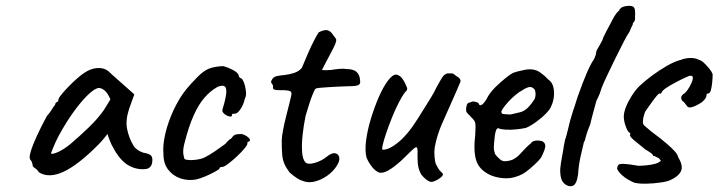

<svg xmlns="http://www.w3.org/2000/svg" viewBox="-20 -622 2466 659"><path d="M113 -31Q109 -39 100.5 -44.5Q92 -50 92 -54Q92 -58 90 -64Q88 -70 84 -74Q79 -80 85.5 -102Q92 -124 107 -156.5Q122 -189 141 -224Q149 -232 157 -245Q165 -258 169 -262Q169 -266 172 -269.5Q175 -273 179 -273L181 -282Q182 -287 192 -299Q202 -311 216 -325.5Q230 -340 245.5 -353.5Q261 -367 271 -373Q292 -387 314.5 -388.5Q337 -390 353 -377Q356 -374 364 -366.5Q372 -359 383 -349.5Q394 -340 404 -331L441 -298L423 -248Q410 -208 416.5 -178Q423 -148 436 -126Q441 -115 454 -106.5Q467 -98 481 -96Q489 -95 496 -90Q503 -85 503 -74Q503 -59 497.5 -51.5Q492 -44 482 -42Q449 -38 420 -55Q391 -72 367 -118Q363 -124 356.5 -140.5Q350 -157 349 -162Q345 -157 335.5 -145.5Q326 -134 320 -128Q249 -56 198 -32.5Q147 -9 113 -31ZM155 -96Q157 -91 176.5 -99Q196 -107 221 -127Q255 -156 285.5 -185.5Q316 -215 337 -245L359 -281Q349 -304 338.5 -312Q328 -320 320 -320Q307 -320 284 -298.5Q261 -277 234 -240Q207 -203 181 -155Q170 -134 162.5 -115Q155 -96 155 -96Z M653 -6Q624 -1 598.5 -10Q573 -19 557 -40Q541 -61 541 -93Q538 -123 547.5 -163.5Q557 -204 576 -244.5Q595 -285 618 -314Q638 -338 658 -358Q678 -378 694 -385Q708 -391 723 -393Q738 -395 746 -395Q762 -391 781 -381Q800 -371 800 -359Q800 -359 802.5 -356.5Q805 -354 805 -354Q811 -354 816.5 -340.5Q822 -327 824 -310Q826 -293 820 -282Q816 -263 805.5 -247.5Q795 -232 787 -232Q783 -232 779.5 -231.5Q776 -231 776 -226Q776 -221 769 -222Q762 -223 754 -228Q746 -233 743 -241Q743 -246 746.5 -256.5Q750 -267 754 -286Q760 -314 753.5 -323Q747 -332 727 -324Q702 -310 682 -287Q662 -264 645 -226.5Q628 -189 613 -130Q607 -107 609.5 -91.5Q612 -76 615 -75Q629 -71 650.5 -73.5Q672 -76 683 -82Q699 -90 716.5 -102Q734 -114 749 -125Q754 -128 760 -135.5Q766 -143 774 -147Q782 -159 790 -160.5Q798 -162 810 -162Q818 -160 826 -155Q834 -150 837 -144.5Q840 -139 834 -136Q830 -136 829.5 -133.5Q829 -131 829 -131Q831 -127 820.5 -114Q810 -101 794 -86Q778 -71 763.5 -60Q749 -49 743 -49Q733 -49 733 -43Q733 -41 718.5 -33Q704 -25 685.5 -17Q667 -9 653 -6Z M1025 1Q1011 -3 1000 -10Q989 -17 974 -30Q962 -46 956 -60Q950 -74 948.5 -92.5Q947 -111 947 -140Q947 -152 951.5 -175.5Q956 -199 962.5 -224.5Q969 -250 974 -270Q979 -290 980 -296Q983 -309 970 -311Q957 -313 941.5 -312.5Q926 -312 921 -315Q917 -316 917 -321Q917 -326 917 -326Q917 -330 915.5 -331.5Q914 -333 911 -338Q909 -342 914.5 -350.5Q920 -359 931 -361Q940 -363 956 -364.5Q972 -366 989 -371.5Q1006 -377 1016 -389Q1025 -411 1036.5 -437.5Q1048 -464 1059 -485Q1070 -506 1074 -511Q1091 -520 1102.5 -518.5Q1114 -517 1124 -501Q1129 -494 1132 -490.5Q1135 -487 1133.5 -479.5Q1132 -472 1123.5 -455.5Q1115 -439 1098 -407Q1093 -397 1089 -389.5Q1085 -382 1085 -382Q1089 -381 1097 -381Q1105 -381 1117 -382Q1128 -384 1144 -385.5Q1160 -387 1170 -385Q1193 -385 1204 -375Q1215 -365 1216 -345Q1218 -334 1210 -330Q1202 -326 1175 -326Q1166 -326 1148 -325Q1130 -324 1110 -323Q1090 -322 1076.5 -320.5Q1063 -319 1063 -317Q1060 -315 1053.5 -299Q1047 -283 1040.5 -262.5Q1034 -242 1029 -225Q1022 -191 1018.5 -157.5Q1015 -124 1017 -99.5Q1019 -75 1028 -65Q1037 -56 1060.5 -63Q1084 -70 1100 -83Q1118 -98 1130 -96Q1142 -94 1144.5 -81.5Q1147 -69 1134 -50Q1122 -32 1102.5 -18.5Q1083 -5 1062.5 0.5Q1042 6 1025 1Z M1467 1Q1460 5 1448.5 -2Q1437 -9 1426 -23Q1419 -35 1416 -48.5Q1413 -62 1413 -87Q1414 -107 1412 -113.5Q1410 -120 1401.5 -113Q1393 -106 1370 -83Q1345 -58 1322.5 -43Q1300 -28 1286 -29Q1279 -29 1269 -37Q1259 -45 1251 -57Q1243 -69 1238 -81Q1232 -104 1236.5 -139.5Q1241 -175 1253 -214.5Q1265 -254 1280 -288.5Q1295 -323 1311 -344.5Q1327 -366 1339 -366Q1350 -365 1358.5 -355Q1367 -345 1374 -328Q1378 -321 1377.5 -316Q1377 -311 1369 -304Q1360 -292 1348 -268.5Q1336 -245 1325 -217.5Q1314 -190 1305.5 -165Q1297 -140 1293.5 -124Q1290 -108 1294 -108Q1308 -108 1325 -118Q1342 -128 1360 -145Q1381 -166 1397.5 -190Q1414 -214 1431 -242Q1444 -262 1458.5 -286Q1473 -310 1477 -320Q1491 -346 1498 -356.5Q1505 -367 1515 -370Q1520 -370 1526 -370Q1532 -370 1532 -370Q1538 -369 1546 -361Q1554 -357 1557.5 -352.5Q1561 -348 1561 -343Q1557 -333 1548.5 -313.5Q1540 -294 1536 -285Q1517 -242 1498.5 -200.5Q1480 -159 1472 -116Q1470 -102 1471.5 -83.5Q1473 -65 1477 -57Q1480 -51 1484.5 -43.5Q1489 -36 1495 -31Q1504 -25 1497.5 -17.5Q1491 -10 1480.5 -4.5Q1470 1 1467 1Z M1668 -19Q1629 -35 1616.5 -66Q1604 -97 1611 -157Q1613 -188 1611.5 -198Q1610 -208 1599 -218Q1596 -222 1587.5 -230Q1579 -238 1580 -243Q1579 -250 1581.5 -259Q1584 -268 1588 -269Q1593 -270 1598.5 -272.5Q1604 -275 1608 -273Q1612 -273 1618 -270.5Q1624 -268 1624 -264Q1628 -257 1637 -265Q1646 -273 1656 -293Q1666 -309 1682 -324.5Q1698 -340 1714 -353Q1730 -366 1741 -372Q1746 -374 1757.5 -377Q1769 -380 1782 -382.5Q1795 -385 1803 -384Q1821 -383 1836 -372Q1851 -361 1862 -349Q1875 -340 1879 -324Q1883 -308 1881 -290Q1879 -272 1872 -258Q1869 -248 1854 -232.5Q1839 -217 1819.5 -203Q1800 -189 1785 -183Q1772 -180 1752.5 -178Q1733 -176 1716 -177Q1699 -178 1693 -181Q1686 -185 1682 -173Q1678 -161 1676 -133Q1674 -114 1676 -105Q1678 -96 1680 -92Q1687 -83 1697.5 -74Q1708 -65 1730 -71Q1749 -75 1767.5 -96Q1786 -117 1802 -130Q1806 -137 1817 -139Q1828 -141 1842 -137Q1853 -130 1851.5 -118.5Q1850 -107 1839 -85Q1836 -78 1824.5 -66.5Q1813 -55 1799.5 -43.5Q1786 -32 1776 -26Q1746 -10 1719 -10Q1692 -10 1668 -19ZM1732 -229Q1752 -234 1764 -236.5Q1776 -239 1787.5 -248.5Q1799 -258 1815 -282Q1819 -293 1818 -303Q1817 -313 1814 -316Q1805 -326 1793.5 -322.5Q1782 -319 1771 -311Q1764 -308 1751 -297.5Q1738 -287 1725.5 -273.5Q1713 -260 1705.5 -248.5Q1698 -237 1702 -235Q1700 -231 1713.5 -230Q1727 -229 1732 -229Z M1930 16Q1917 11 1910.5 0.5Q1904 -10 1903 -30Q1902 -42 1905.5 -64Q1909 -86 1914 -112Q1914 -114 1914.5 -116.5Q1915 -119 1915 -120Q1916 -124 1917.5 -132Q1919 -140 1920 -145Q1921 -150 1921 -145L1928 -172Q1932 -190 1937 -208.5Q1942 -227 1946.5 -240.5Q1951 -254 1952 -256Q1952 -256 1955.5 -267.5Q1959 -279 1963 -291Q1980 -339 1994 -371.5Q2008 -404 2019 -419Q2020 -422 2022 -426.5Q2024 -431 2025 -434Q2026 -443 2027.5 -447.5Q2029 -452 2032 -456Q2034 -460 2038 -466.5Q2042 -473 2047 -483L2051 -494Q2057 -507 2066 -523.5Q2075 -540 2079 -548Q2083 -557 2091 -569.5Q2099 -582 2106 -586L2105 -587Q2110 -596 2119.5 -599Q2129 -602 2138 -602Q2152 -602 2156 -596.5Q2160 -591 2160 -577Q2160 -562 2159.5 -555.5Q2159 -549 2151 -541H2152Q2154 -543 2151 -536Q2148 -529 2146 -526Q2144 -521 2141.5 -515Q2139 -509 2136 -506Q2133 -502 2121 -479Q2109 -456 2094 -425.5Q2079 -395 2065.5 -366.5Q2052 -338 2046 -323L2041 -308Q2039 -304 2039 -302Q2036 -295 2033 -288Q2030 -281 2027 -276L2011 -217L2006 -196L1997 -173L1991 -154Q1989 -148 1988 -142.5Q1987 -137 1984 -134Q1984 -133 1983.5 -131.5Q1983 -130 1983 -129Q1979 -113 1972.5 -84Q1966 -55 1964 -22Q1964 -21 1963.5 -20Q1963 -19 1963 -18Q1960 3 1952 11.5Q1944 20 1930 16Z M2157 5Q2133 -5 2116.5 -19.5Q2100 -34 2098 -44Q2099 -52 2102.5 -56Q2106 -60 2121.5 -59.5Q2137 -59 2171 -53Q2183 -53 2198.5 -54.5Q2214 -56 2227.5 -59.5Q2241 -63 2245 -68Q2250 -69 2247 -72.5Q2244 -76 2240 -80Q2236 -81 2231 -84Q2226 -87 2222 -87Q2221 -92 2212.5 -98Q2204 -104 2195 -109Q2173 -127 2156 -141Q2139 -155 2143 -161Q2143 -165 2143 -165.5Q2143 -166 2143 -166Q2136 -166 2128.5 -186Q2121 -206 2121 -222Q2121 -236 2128.5 -255Q2136 -274 2148.5 -293.5Q2161 -313 2174 -326Q2193 -344 2218 -362.5Q2243 -381 2269 -396Q2295 -411 2318 -417Q2334 -423 2350.5 -423Q2367 -423 2378 -417Q2387 -415 2396.5 -406Q2406 -397 2414.5 -386.5Q2423 -376 2426 -367Q2426 -355 2424.5 -339.5Q2423 -324 2420 -312.5Q2417 -301 2410 -301Q2410 -301 2407.5 -300.5Q2405 -300 2405 -295Q2405 -285 2390 -272Q2371 -259 2356 -254.5Q2341 -250 2336 -261Q2332 -265 2330 -268.5Q2328 -272 2324 -274Q2324 -274 2321 -277.5Q2318 -281 2318 -287Q2318 -291 2321 -294.5Q2324 -298 2324 -298Q2332 -302 2340 -313.5Q2348 -325 2353 -336.5Q2358 -348 2358 -353Q2358 -359 2356.5 -360.5Q2355 -362 2347 -362Q2336 -358 2317 -348.5Q2298 -339 2280.5 -329Q2263 -319 2254 -310Q2250 -303 2249 -301.5Q2248 -300 2244 -300Q2244 -304 2238 -297.5Q2232 -291 2223 -279Q2214 -267 2206 -255.5Q2198 -244 2194 -238Q2193 -234 2190 -225Q2187 -216 2187 -208Q2185 -197 2191.5 -191Q2198 -185 2215 -171Q2250 -145 2269 -128.5Q2288 -112 2297 -101.5Q2306 -91 2308 -82Q2326 -52 2317 -34Q2308 -16 2281 -4Q2271 1 2247 4.5Q2223 8 2198 8.5Q2173 9 2157 5Z"/></svg>

Font: Caveat Medium
Style: Regular
Weight: 500
Designer: Pablo Impallari
Foundry: Pablo Impallari
Version: Version 2.000